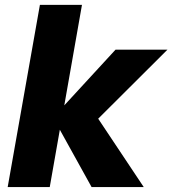

<svg xmlns="http://www.w3.org/2000/svg" viewBox="-20 -760 700 780"><path d="M11.2 0 142.1 -740.2H313L241.2 -332L449.2 -558.1H660.2L378.9 -277.8L564 0H352.1L223.1 -232.9L182.1 0Z"/></svg>

Font: SVN-Poppins
Style: Bold Italic
Weight: 700
Italic angle: -10°
Designer: Ninad Kale (Devanagari), Jonny Pinhorn (Latin)
Foundry: Indian Type Foundry
Version: Version 3.002 2017